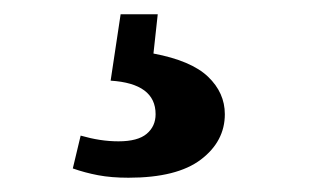

<svg xmlns="http://www.w3.org/2000/svg" viewBox="-20 -24 440 269"><path d="M135 89 149 -4H201L195 51Q248 61 271.5 83.5Q295 106 295 136Q295 174 261.5 199.5Q228 225 160 225Q136 225 117.5 221.5Q99 218 82 212L93 166Q107 170 120 172Q133 174 146 174Q173 174 185.5 163.5Q198 153 198 136Q198 93 135 89Z"/></svg>

Font: Source Serif Pro
Style: Bold
Weight: 700
Designer: Frank Grießhammer
Foundry: Adobe Systems Incorporated
Version: Version 3.001;hotconv 1.0.111;makeotfexe 2.5.65597